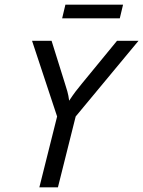

<svg xmlns="http://www.w3.org/2000/svg" viewBox="-20 -799 611 819"><path d="M147.9 0 223.6 -302.1 116.7 -625H200L256.9 -443.1Q262.5 -425.7 267.4 -408.7Q272.2 -391.7 275 -369.4Q289.6 -391.7 302.4 -408.7Q315.3 -425.7 329.9 -443.1L479.2 -625H570.8L302.8 -302.1L227.1 0ZM245.1 -720.8 259 -779.2H504.9L491 -720.8Z"/></svg>

Font: Afacad
Style: Italic
Weight: 400
Italic angle: -14°
Designer: Kristian Moeller
Foundry: Dicotype
Version: Version 1.000